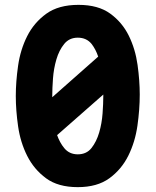

<svg xmlns="http://www.w3.org/2000/svg" viewBox="-20 -760 640 790"><path d="M300 10Q219 10 169.5 -26.5Q120 -63 92 -118.5Q64 -174 54.5 -240Q45 -306 45 -365Q45 -424 54.5 -490Q64 -556 92 -611.5Q120 -667 170.5 -703.5Q221 -740 303 -740Q384 -740 433.5 -704Q483 -668 510 -613Q537 -558 546 -493Q555 -428 555 -371Q555 -310 545.5 -243Q536 -176 508 -119.5Q480 -63 430 -26.5Q380 10 300 10ZM300 -125Q336 -125 356.5 -151Q377 -177 388 -214.5Q399 -252 402 -293Q405 -334 405 -365V-371L215 -204Q226 -173 244 -151Q265 -125 300 -125ZM384 -527Q374 -557 357 -579Q336 -605 300 -605Q265 -605 244 -579Q223 -553 212 -515.5Q201 -478 198 -437Q195 -396 195 -365V-360Z"/></svg>

Font: Maple Mono NL ExtraBold
Style: Regular
Weight: 800
Monospace: yes
Designer: subframe7536
Version: Version 7.000